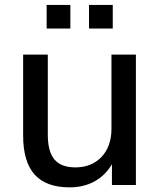

<svg xmlns="http://www.w3.org/2000/svg" viewBox="-20 -765 661 794"><path d="M268.1 9.8C346.7 9.8 407.2 -24.9 442.9 -85.9V0H542V-539.1H440.9V-230.5C440.9 -135.3 380.9 -72.8 292.5 -72.8C215.8 -72.8 177.7 -111.3 177.7 -208.5V-539.1H75.7V-204.6C75.7 -56.2 141.6 9.8 268.1 9.8ZM446.3 -647V-744.6H348.1V-647ZM271 -647V-744.6H172.9V-647Z"/></svg>

Font: Winston
Style: Regular
Weight: 400
Designer: Vernon Adams, Kim Jin-seong, David Berlow, Cristiano Sobral
Foundry: The Winston Project Authors
Version: Version 3.004